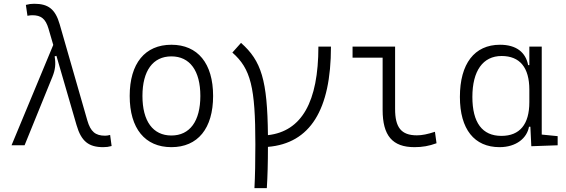

<svg xmlns="http://www.w3.org/2000/svg" viewBox="-20 -762 2970 1007"><path d="M521.5 9.8C537.6 9.8 549.3 8.3 565.4 3.9L557.6 -54.2C546.4 -51.3 539.1 -50.3 531.2 -50.3C480.5 -50.3 455.1 -71.3 438 -130.4L293 -634.8C270 -714.8 232.4 -742.2 159.7 -742.2C143.6 -742.2 131.8 -740.7 115.7 -736.3L124 -679.2C134.8 -681.2 141.6 -682.1 149.9 -682.1C195.3 -682.1 219.2 -663.6 234.4 -611.8L259.3 -526.4L40.5 0H108.9L255.4 -360.4C269.5 -396 273.4 -424.8 266.6 -466.3L275.9 -469.2L381.3 -106.4C406.2 -20 445.8 9.8 521.5 9.8Z M878.9 9.8C1017.1 9.8 1097.7 -87.9 1097.7 -258.8C1097.7 -429.7 1017.1 -527.3 878.9 -527.3C740.7 -527.3 660.2 -429.7 660.2 -258.8C660.2 -87.9 740.7 9.8 878.9 9.8ZM878.9 -51.3C782.2 -51.3 727.1 -126.5 727.1 -258.8C727.1 -391.1 782.2 -466.3 878.9 -466.3C975.6 -466.3 1030.8 -391.1 1030.8 -258.8C1030.8 -126.5 975.6 -51.3 878.9 -51.3Z M1314.5 224.6H1379.4C1383.3 163.6 1385.3 91.8 1385.3 8.3C1606 -10.3 1715.8 -184.6 1715.8 -517.6H1649.9C1649.9 -227.1 1562 -73.2 1385.3 -53.2C1382.3 -341.8 1351.1 -442.4 1244.1 -537.1L1198.7 -486.3C1295.4 -401.4 1319.3 -304.2 1319.3 -4.9C1319.3 84.5 1317.9 160.6 1314.5 224.6Z M2153.8 9.8C2195.3 9.8 2229.5 3.9 2269.5 -10.7L2261.2 -70.8C2222.2 -58.1 2193.4 -52.2 2166.5 -52.2C2083 -52.2 2052.2 -95.2 2052.2 -190.4V-517.6H1829.1V-459.5H1986.8V-185.5C1986.8 -50.8 2038.1 9.8 2153.8 9.8Z M2600.1 9.8C2688 9.8 2744.1 -38.1 2754.4 -97.2H2761.7L2766.6 4.9L2904.8 0V-47.9L2821.3 -56.2V-517.6H2756.3V-420.4H2750C2737.3 -486.8 2689 -527.3 2602.5 -527.3C2468.3 -527.3 2392.1 -427.7 2392.1 -253.9C2392.1 -84 2467.8 9.8 2600.1 9.8ZM2756.3 -226.1C2756.3 -109.9 2706.1 -49.3 2609.9 -49.3C2509.3 -49.3 2457.5 -118.7 2457.5 -253.9C2457.5 -390.1 2512.7 -468.3 2610.8 -468.3C2706.1 -468.3 2756.3 -408.2 2756.3 -291.5Z"/></svg>

Font: Cascadia Code Light
Style: Regular
Weight: 300
Monospace: yes
Designer: Aaron Bell
Foundry: Saja Typeworks
Version: Version 2404.023